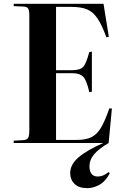

<svg xmlns="http://www.w3.org/2000/svg" viewBox="-20 -750 649 1007"><path d="M438 236.8Q393.6 236.8 370.8 214.4Q348.1 191.9 348.1 158.2Q348.1 112.8 391.8 75.4Q435.5 38.1 521 0H51.8V-12.2L103 -15.1Q121.6 -16.6 127.7 -27.3Q133.8 -38.1 133.8 -67.9V-669.9Q133.8 -695.8 127.2 -705.6Q120.6 -715.3 100.1 -715.8L51.8 -717.8V-730H522.9L550.8 -557.1L538.1 -554.2Q513.7 -621.1 490.5 -654.5Q467.3 -688 436.3 -700.9Q405.3 -713.9 353 -713.9H273.9V-381.8H356.9Q399.9 -381.8 416 -398.9Q432.1 -416 448.2 -477.1L461.9 -479V-269L448.2 -267.1Q435.1 -326.7 417.5 -346.4Q399.9 -366.2 356.9 -366.2H273.9V-16.1H380.9Q429.7 -16.1 458.5 -30Q487.3 -43.9 508.3 -77.9Q529.3 -111.8 553.2 -181.2H566.9L549.8 0Q496.6 31.2 472.9 60.1Q449.2 88.9 449.2 121.1Q449.2 175.8 493.2 175.8Q521.5 175.8 548.8 152.8L556.2 158.2Q544.4 180.7 529.3 196.8Q514.2 212.9 497.8 221.2Q481.4 229.5 467 233.2Q452.6 236.8 438 236.8Z"/></svg>

Font: Display Semibold
Style: Regular
Weight: 600
Designer: Latin by Veronika Burian and Jose Scaglione. Greek by Irene Vlachou. Cyrillic by Vera Evstafieva.
Foundry: TypeTogether
Version: Version 3.002